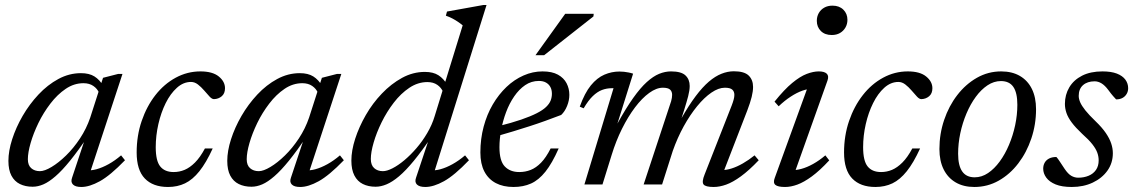

<svg xmlns="http://www.w3.org/2000/svg" viewBox="-20 -735 4521 765"><path d="M267 -26.5 323 -194.5H332Q291.5 -134.5 259.5 -95Q227.5 -55.5 201.2 -32.8Q175 -10 153 -0.5Q131 9 110 9Q81 9 59.2 -1.8Q37.5 -12.5 25.5 -35.2Q13.5 -58 13.5 -94Q13.5 -133.5 28.5 -180.2Q43.5 -227 70.2 -273.2Q97 -319.5 133.2 -358.2Q169.5 -397 212.5 -420.2Q255.5 -443.5 302.5 -443.5Q335.5 -443.5 356.2 -430.5Q377 -417.5 392 -392L375 -364.5Q368 -381.5 352 -392.5Q336 -403.5 312.5 -403.5Q275 -403.5 241.8 -381Q208.5 -358.5 180.8 -322.2Q153 -286 133 -244.8Q113 -203.5 102 -165.2Q91 -127 91 -100.5Q91 -76.5 104.5 -64.8Q118 -53 139 -53Q157.5 -53 185.5 -69.8Q213.5 -86.5 243.2 -115.5Q273 -144.5 298.8 -183.5Q324.5 -222.5 339.5 -266.5L390.5 -425L451 -440.5H468L335 -36L324.5 -57Q342 -54.5 364.8 -60.8Q387.5 -67 412.8 -81Q438 -95 462.5 -116L478 -96.5Q419.5 -36 378 -13Q336.5 10 304 10Q280.5 10 270.8 0.2Q261 -9.5 267 -26.5Z M741 -408.5Q710.5 -408.5 684.8 -385.2Q659 -362 640.2 -324.2Q621.5 -286.5 611 -240.5Q600.5 -194.5 600.5 -148.5Q600.5 -94 618.5 -71.8Q636.5 -49.5 672 -49.5Q694.5 -49.5 715.5 -58.2Q736.5 -67 757 -87.5Q777.5 -108 796.5 -143.5H827.5Q801.5 -86.5 774.5 -52.8Q747.5 -19 717.2 -4.5Q687 10 649.5 10Q589.5 10 557 -23.8Q524.5 -57.5 524.5 -127.5Q524.5 -194.5 544.5 -253Q564.5 -311.5 599.2 -356Q634 -400.5 680.2 -425.5Q726.5 -450.5 778.5 -450.5Q827 -450.5 851.8 -430.2Q876.5 -410 876.5 -383.5Q876.5 -362.5 863.5 -351.5Q850.5 -340.5 832.5 -340Q824.5 -340 815 -350.2Q805.5 -360.5 793.5 -374.5Q781.5 -388.5 768.5 -398.5Q755.5 -408.5 741 -408.5Z M1139 -26.5 1195 -194.5H1204Q1163.5 -134.5 1131.5 -95Q1099.5 -55.5 1073.2 -32.8Q1047 -10 1025 -0.5Q1003 9 982 9Q953 9 931.2 -1.8Q909.5 -12.5 897.5 -35.2Q885.5 -58 885.5 -94Q885.5 -133.5 900.5 -180.2Q915.5 -227 942.2 -273.2Q969 -319.5 1005.2 -358.2Q1041.5 -397 1084.5 -420.2Q1127.5 -443.5 1174.5 -443.5Q1207.5 -443.5 1228.2 -430.5Q1249 -417.5 1264 -392L1247 -364.5Q1240 -381.5 1224 -392.5Q1208 -403.5 1184.5 -403.5Q1147 -403.5 1113.8 -381Q1080.5 -358.5 1052.8 -322.2Q1025 -286 1005 -244.8Q985 -203.5 974 -165.2Q963 -127 963 -100.5Q963 -76.5 976.5 -64.8Q990 -53 1011 -53Q1029.5 -53 1057.5 -69.8Q1085.5 -86.5 1115.2 -115.5Q1145 -144.5 1170.8 -183.5Q1196.5 -222.5 1211.5 -266.5L1262.5 -425L1323 -440.5H1340L1207 -36L1196.5 -57Q1214 -54.5 1236.8 -60.8Q1259.5 -67 1284.8 -81Q1310 -95 1334.5 -116L1350 -96.5Q1291.5 -36 1250 -13Q1208.5 10 1176 10Q1152.5 10 1142.8 0.2Q1133 -9.5 1139 -26.5Z M1745.5 -368.5Q1738.5 -385.5 1722.5 -396.8Q1706.5 -408 1683 -408Q1645 -408 1611 -385.2Q1577 -362.5 1549 -326Q1521 -289.5 1500.5 -247.8Q1480 -206 1468.8 -167.2Q1457.5 -128.5 1457.5 -101.5Q1457.5 -77 1471 -65Q1484.5 -53 1505.5 -53Q1521.5 -53 1544 -64.5Q1566.5 -76 1591 -96.5Q1615.5 -117 1639.2 -144.5Q1663 -172 1682.2 -204.8Q1701.5 -237.5 1712 -272.5L1823.5 -634Q1814.5 -641.5 1804.5 -648.2Q1794.5 -655 1782.8 -661.2Q1771 -667.5 1756.5 -672.5L1761 -689L1905.5 -715H1918.5L1706 -36L1695 -57Q1712.5 -54.5 1735.2 -60.8Q1758 -67 1783.2 -81Q1808.5 -95 1833 -116L1848.5 -96.5Q1790.5 -36 1749 -13Q1707.5 10 1674.5 10Q1651 10 1641.2 0.2Q1631.5 -9.5 1637.5 -26.5L1693.5 -194.5H1702.5Q1661.5 -134 1629 -94.5Q1596.5 -55 1569.8 -32.5Q1543 -10 1520.2 -0.5Q1497.5 9 1476.5 9Q1447.5 9 1425.8 -1.8Q1404 -12.5 1392 -35.8Q1380 -59 1380 -95Q1380 -135 1395.2 -182.2Q1410.5 -229.5 1437.5 -276.5Q1464.5 -323.5 1501.5 -362.2Q1538.5 -401 1582 -424.8Q1625.5 -448.5 1673 -448.5Q1706 -448.5 1726.8 -435.2Q1747.5 -422 1762.5 -396.5Z M2127 -412.5Q2097 -412.5 2072.5 -395.8Q2048 -379 2028.8 -351Q2009.5 -323 1996.5 -288.2Q1983.5 -253.5 1976.8 -217.2Q1970 -181 1970 -148.5Q1970 -94 1991.2 -71.8Q2012.5 -49.5 2049 -49.5Q2073 -49.5 2094.5 -58Q2116 -66.5 2135.8 -86.8Q2155.5 -107 2174 -143.5H2206Q2180 -84.5 2153.2 -51Q2126.5 -17.5 2095.8 -3.8Q2065 10 2026 10Q1985 10 1955.5 -5.5Q1926 -21 1910 -51.5Q1894 -82 1894 -127.5Q1894 -181.5 1907 -230.2Q1920 -279 1943.5 -319Q1967 -359 1998 -388.5Q2029 -418 2065.8 -434.2Q2102.5 -450.5 2141.5 -450.5Q2179.5 -450.5 2203 -437.5Q2226.5 -424.5 2237.5 -403.2Q2248.5 -382 2248.5 -357Q2248.5 -335 2239.5 -312.8Q2230.5 -290.5 2216 -277Q2184.5 -265 2152.8 -253.5Q2121 -242 2089.2 -231.8Q2057.5 -221.5 2026 -212Q1994.5 -202.5 1963 -193.5L1965 -232Q2019 -245.5 2056.8 -258.5Q2094.5 -271.5 2118.5 -283.8Q2142.5 -296 2155.8 -308.8Q2169 -321.5 2174 -334.5Q2179 -347.5 2179 -361.5Q2179 -377 2173 -388.2Q2167 -399.5 2155.5 -406Q2144 -412.5 2127 -412.5ZM2113.5 -515 2232 -680H2345.5L2344.5 -669.5L2148 -515Z M2857.5 -36.5 2856.5 -57.5Q2874 -57 2895.2 -63.8Q2916.5 -70.5 2940 -84Q2963.5 -97.5 2986.5 -116L3003 -96.5Q2964.5 -56 2932.2 -32.5Q2900 -9 2873.5 0.5Q2847 10 2823.5 10Q2791 10 2783.2 -0.2Q2775.5 -10.5 2787.5 -40L2895.5 -315Q2900.5 -328 2903.2 -338.2Q2906 -348.5 2906 -357Q2906 -370.5 2897.5 -378Q2889 -385.5 2868 -385.5Q2843 -385.5 2814.5 -366Q2786 -346.5 2757.8 -312Q2729.5 -277.5 2704.2 -231.8Q2679 -186 2660.5 -133.5L2618 0H2544.5L2648.5 -315Q2652 -324 2654 -331.5Q2656 -339 2657 -345.2Q2658 -351.5 2658 -357Q2658 -370.5 2649.8 -378Q2641.5 -385.5 2621 -385.5Q2595.5 -385.5 2566.8 -364.8Q2538 -344 2510.2 -307.2Q2482.5 -270.5 2458.2 -221.8Q2434 -173 2417 -117.5L2380.5 0H2308.5L2424.5 -383.5Q2422.5 -383.5 2421 -383.5Q2419.5 -383.5 2417.5 -383.5Q2397 -383.5 2378.5 -376.5Q2360 -369.5 2342 -352.2Q2324 -335 2305.5 -303.5L2290 -310Q2309.5 -364.5 2334.2 -394.8Q2359 -425 2388 -437.5Q2417 -450 2448 -450Q2457.5 -450 2466.5 -449Q2475.5 -448 2484.5 -446.2Q2493.5 -444.5 2502.5 -441.5L2440 -242.5Q2474 -304 2502.8 -344.5Q2531.5 -385 2557 -408Q2582.5 -431 2606.2 -440.8Q2630 -450.5 2653.5 -450.5Q2694.5 -450.5 2711.2 -434.5Q2728 -418.5 2728 -392.5Q2728 -375 2722 -352Q2716 -329 2706 -297L2695 -262.5H2694.5Q2724.5 -315.5 2751.8 -351.8Q2779 -388 2804.5 -409.8Q2830 -431.5 2854.8 -441.2Q2879.5 -451 2904 -451Q2945.5 -451 2963 -434Q2980.5 -417 2980.5 -388.5Q2980.5 -371.5 2975 -349Q2969.5 -326.5 2957.5 -295Z M3067 -26.5 3201 -395.5 3216.5 -381Q3199.5 -381.5 3177.2 -373.8Q3155 -366 3130.8 -350.2Q3106.5 -334.5 3082.5 -311.5L3066 -330Q3105 -378.5 3136.5 -404.5Q3168 -430.5 3194.2 -440.5Q3220.5 -450.5 3242.5 -450.5Q3264.5 -450.5 3274 -441.5Q3283.5 -432.5 3277 -414L3142.5 -36.5L3132.5 -57.5Q3150 -56 3172.5 -62Q3195 -68 3219.8 -81.8Q3244.5 -95.5 3268.5 -116L3284 -96Q3246 -55 3214.5 -32Q3183 -9 3157 0.5Q3131 10 3108 10Q3079 10 3069.2 1.5Q3059.5 -7 3067 -26.5ZM3234.5 -652Q3234.5 -669 3242.2 -682.8Q3250 -696.5 3264 -704.5Q3278 -712.5 3297 -712.5Q3324 -712.5 3340.2 -696.5Q3356.5 -680.5 3356.5 -656Q3356.5 -639 3348.5 -625.2Q3340.5 -611.5 3326.8 -603.5Q3313 -595.5 3294 -595.5Q3266.5 -595.5 3250.5 -611.5Q3234.5 -627.5 3234.5 -652Z M3559.5 -408.5Q3529 -408.5 3503.2 -385.2Q3477.5 -362 3458.8 -324.2Q3440 -286.5 3429.5 -240.5Q3419 -194.5 3419 -148.5Q3419 -94 3437 -71.8Q3455 -49.5 3490.5 -49.5Q3513 -49.5 3534 -58.2Q3555 -67 3575.5 -87.5Q3596 -108 3615 -143.5H3646Q3620 -86.5 3593 -52.8Q3566 -19 3535.8 -4.5Q3505.5 10 3468 10Q3408 10 3375.5 -23.8Q3343 -57.5 3343 -127.5Q3343 -194.5 3363 -253Q3383 -311.5 3417.8 -356Q3452.5 -400.5 3498.8 -425.5Q3545 -450.5 3597 -450.5Q3645.5 -450.5 3670.2 -430.2Q3695 -410 3695 -383.5Q3695 -362.5 3682 -351.5Q3669 -340.5 3651 -340Q3643 -340 3633.5 -350.2Q3624 -360.5 3612 -374.5Q3600 -388.5 3587 -398.5Q3574 -408.5 3559.5 -408.5Z M3969 -450.5Q4013 -450.5 4044 -432.2Q4075 -414 4091.5 -380.5Q4108 -347 4108 -299.5Q4108 -239 4089.2 -183.2Q4070.5 -127.5 4037.2 -84Q4004 -40.5 3959.2 -15.2Q3914.5 10 3862 10Q3819 10 3787.8 -8.2Q3756.5 -26.5 3739.8 -60.2Q3723 -94 3723 -141Q3723 -201.5 3741.8 -257Q3760.5 -312.5 3794 -356Q3827.5 -399.5 3872.2 -425Q3917 -450.5 3969 -450.5ZM3863.5 -28.5Q3891.5 -28.5 3916.8 -45.5Q3942 -62.5 3963.2 -91.5Q3984.5 -120.5 4000.2 -157.8Q4016 -195 4024.8 -236.2Q4033.5 -277.5 4033.5 -317.5Q4033.5 -365.5 4017.5 -388.8Q4001.5 -412 3968 -412Q3940 -412 3914.5 -395Q3889 -378 3867.8 -349Q3846.5 -320 3830.8 -282.8Q3815 -245.5 3806.2 -204.2Q3797.5 -163 3797.5 -122.5Q3797.5 -75.5 3813.8 -52Q3830 -28.5 3863.5 -28.5Z M4189 -109.5Q4195.5 -102.5 4202 -92.2Q4208.5 -82 4222 -62Q4235.5 -42 4248.5 -34.5Q4261.5 -27 4276 -27Q4299 -27 4317.5 -34.8Q4336 -42.5 4346.8 -58Q4357.5 -73.5 4357.5 -96Q4357.5 -111.5 4352 -126.8Q4346.5 -142 4332.5 -160Q4318.5 -178 4291.5 -202Q4265.5 -226.5 4250.5 -246.5Q4235.5 -266.5 4229.2 -284.8Q4223 -303 4223 -321Q4223 -357.5 4240.5 -387Q4258 -416.5 4291.5 -433.5Q4325 -450.5 4372.5 -450.5Q4407.5 -450.5 4430 -441.8Q4452.5 -433 4463.8 -417.8Q4475 -402.5 4475 -383.5Q4475 -371 4469 -360.8Q4463 -350.5 4452.5 -344.8Q4442 -339 4427 -339Q4422 -344.5 4415 -352.2Q4408 -360 4395.5 -377Q4382.5 -394.5 4369 -402.8Q4355.5 -411 4341.5 -411Q4312.5 -411 4295.2 -395.8Q4278 -380.5 4278 -353Q4278 -341 4284 -327.2Q4290 -313.5 4304.5 -295.2Q4319 -277 4345 -252Q4371 -227 4386 -205Q4401 -183 4407.5 -163.2Q4414 -143.5 4414 -124.5Q4414 -85.5 4392.5 -55.2Q4371 -25 4334 -7.5Q4297 10 4250.5 10Q4211 10 4186 -0.2Q4161 -10.5 4148.8 -27.2Q4136.5 -44 4136.5 -63Q4136.5 -76.5 4142.5 -87Q4148.5 -97.5 4160.2 -103.5Q4172 -109.5 4189 -109.5Z"/></svg>

Font: Newsreader 16pt 16pt
Style: Italic
Weight: 400
Italic angle: -17°
Version: Version 1.003